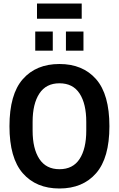

<svg xmlns="http://www.w3.org/2000/svg" viewBox="-20 -1063 678 1095"><path d="M319 12Q186 12 110 -75Q34 -162 34 -343Q34 -525 110 -611.5Q186 -698 319 -698Q452 -698 528 -611.5Q604 -525 604 -343Q604 -162 528 -75Q452 12 319 12ZM319 -98Q396 -98 434 -156.5Q472 -215 472 -318V-368Q472 -471 434 -529.5Q396 -588 319 -588Q243 -588 204.5 -529.5Q166 -471 166 -368V-318Q166 -215 204.5 -156.5Q243 -98 319 -98ZM356 -774V-883H456V-774ZM181 -774V-883H281V-774ZM191 -956V-1043H446V-956Z"/></svg>

Font: Archivo Narrow
Style: Bold
Weight: 700
Designer: Hector Gatti
Foundry: Omnibus-Type
Version: Version 3.002